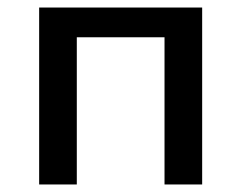

<svg xmlns="http://www.w3.org/2000/svg" viewBox="-20 -490 641 510"><path d="M517 0H417V-391H184V0H84V-470H517Z"/></svg>

Font: Ysabeau SC Semibold
Style: Regular
Weight: 600
Designer: Christian Thalmann (Catharsis Fonts)
Version: Version 0.003